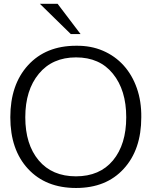

<svg xmlns="http://www.w3.org/2000/svg" viewBox="-20 -959 821 990"><path d="M345.2 -783.2 185.5 -939.5H276.9L395.5 -783.2ZM372.1 10.3Q215.8 10.3 124.5 -88.4Q33.2 -187 33.2 -354.5Q33.2 -522.5 124.5 -622.6Q216.3 -723.1 372.6 -723.1Q448.7 -724.1 511 -697.3Q573.2 -670.4 617.4 -621.6Q661.6 -572.8 685.5 -504.6Q709.5 -436.5 708.5 -354.5Q708.5 -187 617.7 -88.4Q527.8 10.3 372.1 10.3ZM371.6 -49.8Q494.1 -49.8 562.5 -131.8Q630.9 -214.4 630.9 -354.5Q630.9 -494.6 562 -579.1Q494.1 -663.1 372.1 -663.1Q250 -663.1 180.2 -578.6Q110.4 -494.1 110.4 -354.5Q110.4 -214.4 179.7 -131.8Q249 -49.8 371.6 -49.8Z"/></svg>

Font: Ride Light
Style: Regular
Weight: 300
Version: Version 3.000